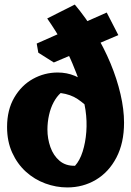

<svg xmlns="http://www.w3.org/2000/svg" viewBox="-20 -795 575 842"><path d="M275 27Q226 27 178.5 9.5Q131 -8 93.5 -42Q56 -76 33.5 -125.5Q11 -175 11 -238Q11 -313 42.5 -367Q74 -421 124.5 -449Q175 -477 233 -477Q273 -477 308 -462.5Q343 -448 371 -421L331 -430Q316 -473 297.5 -517Q279 -561 252.5 -609.5Q226 -658 187 -714L308 -775Q356 -718 396 -652Q436 -586 464.5 -517.5Q493 -449 508.5 -382Q524 -315 524 -257Q524 -168 490.5 -104Q457 -40 400.5 -6.5Q344 27 275 27ZM309 -68Q330 -91 342.5 -130.5Q355 -170 358.5 -217Q362 -264 355 -312Q348 -360 331 -401L391 -301Q351 -340 320.5 -360.5Q290 -381 246 -387Q229 -372 215.5 -347Q202 -322 195 -290.5Q188 -259 188 -227Q188 -187 201 -150Q214 -113 241 -90Q268 -67 309 -68ZM216 -521 148 -564 141 -604 448 -740 499 -641Z"/></svg>

Font: Eczar
Style: Bold
Weight: 700
Designer: Vaibhav Singh
Foundry: Rosetta Type Foundry
Version: Version 2.000